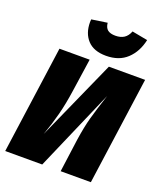

<svg xmlns="http://www.w3.org/2000/svg" viewBox="-168 -1055 991 1165"><g transform="rotate(20 328.0 -473.0)"><path d="M559 0H364L393 -214Q406 -301 422.5 -361Q439 -421 473 -525L245 0H6L103 -696H298L267 -484Q254 -394 235.5 -323Q217 -252 190 -177L422 -696H656ZM222 -911 223 -929 324 -944Q327 -913 344 -899.5Q361 -886 394 -886Q428 -886 450 -900.5Q472 -915 484 -946L585 -927Q568 -848 517 -800Q466 -752 382 -752Q303 -752 262.5 -795.5Q222 -839 222 -911Z"/></g></svg>

Font: FiraGO Heavy
Style: Italic
Weight: 900
Italic angle: -8°
Designer: bBox Type GmbH
Foundry: bBox Type GmbH
Version: Version 1.001